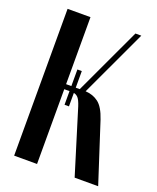

<svg xmlns="http://www.w3.org/2000/svg" viewBox="-132 -779 704 859"><g transform="rotate(20 220.0 -349.5)"><path d="M328 0 234 -305Q225 -333 216 -343Q207 -353 195 -355V-291H174V-356H149V0H40V-699H149V-380H174V-459H195V-380H214L363 -699H391L242 -380Q278 -378 304 -358Q330 -338 348 -284L440 0Z"/></g></svg>

Font: Moniqa Extra Bold Narrow Heading
Style: Regular
Weight: 800
Width: 4
Designer: Rajesh Rajput
Foundry: Rajesh Rajput
Version: Version 1.000;December 15, 2022;FontCreator 14.0.0.2794 32-b